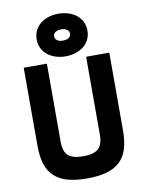

<svg xmlns="http://www.w3.org/2000/svg" viewBox="-103 -1037 852 1118"><g transform="rotate(-10 323.0 -478.0)"><path d="M205 -230Q205 -169 232.5 -145.5Q260 -122 321 -122Q382 -122 409.5 -146Q437 -170 437 -230V-690H574V-230Q574 -166 560 -121Q546 -76 515 -47Q484 -18 436 -4.5Q388 9 321 9Q253 9 205.5 -4.5Q158 -18 127 -47Q96 -76 82 -121Q68 -166 68 -230V-690H205ZM471 -839Q471 -809 459 -785.5Q447 -762 426.5 -746Q406 -730 378.5 -721.5Q351 -713 321 -713Q290 -713 263 -721.5Q236 -730 215.5 -746Q195 -762 183 -785.5Q171 -809 171 -839Q171 -869 183 -892.5Q195 -916 215.5 -932Q236 -948 263 -956.5Q290 -965 321 -965Q351 -965 378.5 -956.5Q406 -948 426.5 -932Q447 -916 459 -892.5Q471 -869 471 -839ZM274 -839Q274 -824 286.5 -815Q299 -806 321 -806Q343 -806 355.5 -815Q368 -824 368 -839Q368 -854 355.5 -863Q343 -872 321 -872Q299 -872 286.5 -863Q274 -854 274 -839Z"/></g></svg>

Font: Panefresco 999wt
Style: Regular
Weight: 900
Version: Version 1.001